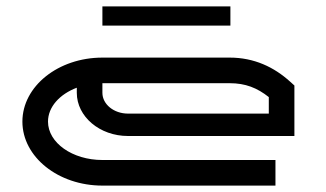

<svg xmlns="http://www.w3.org/2000/svg" viewBox="-20 -580 1020 600"><path d="M300 -560V-500H700V-560ZM820 -225H380C335.8 -225 300 -254.1 300 -290V-320H697.8C747.3 -320 783.7 -305.3 820 -276.6ZM900 -155V-312.8L886.8 -324.7C836.3 -370.4 774.3 -400 697.8 -400H300C162 -400 50 -310.4 50 -200C50 -89.6 162 0 300 0H840.8V-80H300C206.2 -80 130 -133.8 130 -200C130 -245.8 166.5 -285.7 220 -305.9V-290C220 -215.5 291.7 -155 380 -155Z"/></svg>

Font: KetosagCBd
Style: Regular
Weight: 500
Designer: gluk
Foundry: gluk
Version: Version 00.0024